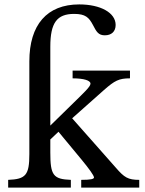

<svg xmlns="http://www.w3.org/2000/svg" viewBox="-20 -850 656 870"><path d="M208 -638C208 -747 238 -787 316 -787C367 -787 383 -771 401 -737C417 -706 426 -690 455 -690C485 -690 504 -707 504 -737C504 -792 436 -830 339 -830C193 -830 113 -738 113 -572V-152C113 -57 97 -38 17 -35V0H301V-35C221 -38 208 -56 208 -159V-218L245 -253L351 -125C383 -86 405 -56 406 -46C406 -39 392 -35 348 -35V0H611V-35C560 -35 543 -46 505 -90L307 -314L451 -442C500 -485 519 -495 569 -495V-530H309V-495C361 -495 390 -485 390 -471C390 -457 361 -431 301 -372L208 -281Z"/></svg>

Font: Libre Baskerville
Style: Regular
Weight: 400
Designer: Pablo Impallari, Rodrigo Fuenzalida
Foundry: Pablo Impallari, Rodrigo Fuenzalida
Version: Version 1.051;Glyphs 3.2.3 (3260)